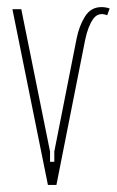

<svg xmlns="http://www.w3.org/2000/svg" viewBox="-20 -521 329 541"><path d="M282 -478Q257 -488 242.5 -467.5Q228 -447 220 -409L139 0H115L15 -495H40L121 -94V-65H133V-94L196 -413Q203 -448 219.5 -474.5Q236 -501 266 -501Q278 -501 289 -497Z"/></svg>

Font: Moniqa Thin Paragraph
Style: Regular
Weight: 100
Designer: Rajesh Rajput
Foundry: Rajesh Rajput
Version: Version 1.000